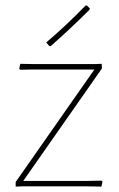

<svg xmlns="http://www.w3.org/2000/svg" viewBox="-20 -689 439 710"><path d="M297 -669 302 -668 312 -658 311 -653Q242 -584 167 -518L162 -519L151 -532Q220 -590 297 -669ZM55 -453 107 -452H331L356 -453L357 -436L66 -20H303L356 -21L359 -17L355 1L298 0H65L38 1V-16L329 -432H101L55 -431L51 -435Z"/></svg>

Font: Alegreya Sans SC Thin
Style: Regular
Weight: 100
Designer: Juan Pablo del Peral
Foundry: Huerta Tipografica
Version: Version 2.007